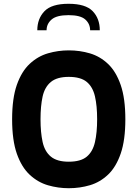

<svg xmlns="http://www.w3.org/2000/svg" viewBox="-20 -984 726 1014"><path d="M343 10Q287 10 233.5 -5.5Q180 -21 137 -61Q94 -101 69 -172Q44 -243 44 -354Q44 -465 69 -536Q94 -607 137 -647Q180 -687 233.5 -702.5Q287 -718 343 -718Q402 -718 455.5 -702Q509 -686 551 -646Q593 -606 617.5 -535Q642 -464 642 -354Q642 -244 617.5 -173Q593 -102 551 -62Q509 -22 455.5 -6Q402 10 343 10ZM343 -130Q406 -130 438 -156.5Q470 -183 481.5 -233.5Q493 -284 493 -354Q493 -425 481.5 -475Q470 -525 438 -551.5Q406 -578 343 -578Q281 -578 248.5 -551Q216 -524 205 -474Q194 -424 194 -354Q194 -285 205 -234.5Q216 -184 248.5 -157Q281 -130 343 -130ZM342 -964Q252 -964 214.5 -924.5Q177 -885 177 -824H226Q226 -858 252.5 -881Q279 -904 342 -904Q405 -904 430.5 -881Q456 -858 456 -824H507Q507 -886 469.5 -925Q432 -964 342 -964Z"/></svg>

Font: Rowdies Light
Style: Regular
Weight: 300
Designer: Jaikishan Patel
Version: Version 1.000; ttfautohint (v1.8.3)